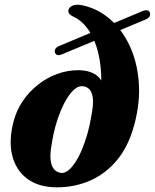

<svg xmlns="http://www.w3.org/2000/svg" viewBox="-20 -789 663 822"><path d="M554.5 -253.5Q530.5 -163.5 481.5 -104.2Q432.5 -45 365.8 -15.8Q299 13.5 221.5 13Q145 12.5 96.2 -24Q47.5 -60.5 32 -124.8Q16.5 -189 39 -272.5Q51.5 -318.5 78.5 -357.8Q105.5 -397 142.8 -426.5Q180 -456 224.2 -472.2Q268.5 -488.5 315 -488.5Q371.5 -488 400.5 -460.5Q429.5 -433 425 -380L410 -376Q416.5 -439 411.5 -494.2Q406.5 -549.5 391.5 -594Q376.5 -638.5 352.2 -670.2Q328 -702 295.5 -717Q280 -724.5 275.5 -731.8Q271 -739 273.5 -748Q276.5 -758 289.2 -764.2Q302 -770.5 324 -768Q392 -756 446 -711.2Q500 -666.5 533.5 -596.5Q567 -526.5 574 -438.8Q581 -351 554.5 -253.5ZM244.5 -48.5Q258 -48 272.8 -59.8Q287.5 -71.5 302.2 -93.8Q317 -116 330 -146.8Q343 -177.5 353.8 -214.5Q364.5 -251.5 371 -292.5Q380 -337 377.8 -364.5Q375.5 -392 363.8 -405.5Q352 -419 332.5 -420Q316 -421 299.8 -407.5Q283.5 -394 268.2 -370Q253 -346 239.8 -314.2Q226.5 -282.5 216.8 -246.5Q207 -210.5 201.5 -173Q193.5 -130.5 196.8 -103.5Q200 -76.5 212.8 -63Q225.5 -49.5 244.5 -48.5ZM600 -704 243 -555.5Q231 -551 224.2 -554Q217.5 -557 215 -565Q211.5 -584 235.5 -593L591.5 -742Q606 -747 613.2 -744Q620.5 -741 622 -733Q624.5 -724.5 619.2 -717Q614 -709.5 600 -704Z"/></svg>

Font: Fraunces
Style: Bold Italic
Weight: 700
Italic angle: -16°
Version: Version 1.000;[b76b70a41]